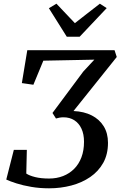

<svg xmlns="http://www.w3.org/2000/svg" viewBox="-20 -1015 653 1041"><path d="M246 6Q195 6 149.5 -1.8Q104 -9.5 69 -20.8Q34 -32 14 -41.5L55 -202.5H125.5L122.5 -74Q138.5 -63 170.2 -55Q202 -47 246 -47Q287.5 -47 322 -60.5Q356.5 -74 382 -99.5Q407.5 -125 421.5 -162Q435.5 -199 435.5 -246.5Q435.5 -287.5 421.8 -317.2Q408 -347 383 -363Q358 -379 324 -379Q312 -379 302 -377Q292 -375 283.5 -372.5L264.5 -402.5L431.5 -627L491.5 -691.5L215 -686L161 -555.5L98.5 -564.5L128 -743H601L613 -706L378.5 -413Q436 -410.5 477.8 -389Q519.5 -367.5 542.5 -330Q565.5 -292.5 565.5 -240.5Q565.5 -178.5 539.8 -132.2Q514 -86 469.2 -55.2Q424.5 -24.5 366.8 -9.2Q309 6 246 6ZM342 -816 245 -970.5 286 -995Q311 -968.5 336 -942.2Q361 -916 386 -889.5Q419.5 -916 453.5 -942.2Q487.5 -968.5 521.5 -995L558.5 -971L412 -816Z"/></svg>

Font: Merriweather 20pt Medium
Style: Italic
Weight: 500
Italic angle: -7.8°
Version: Version 2.101